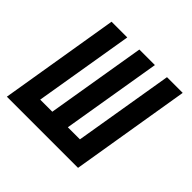

<svg xmlns="http://www.w3.org/2000/svg" viewBox="-149 -653 786 786"><g transform="rotate(45 244.0 -260.0)"><path d="M-12 0 74 -520H165L93 -88H163L235 -520H325L253 -88H323L395 -520H486L400 0Z"/></g></svg>

Font: Iosevka Term Curly SmBd Obl
Style: Regular
Weight: 600
Italic angle: -9°
Designer: Belleve Invis
Foundry: Belleve Invis
Version: Version 32.3.0